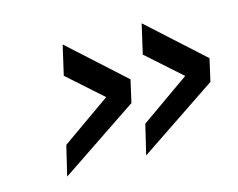

<svg xmlns="http://www.w3.org/2000/svg" viewBox="-63 -521 678 547"><g transform="rotate(-15 276.5 -247.5)"><path d="M372 -344 392 -431 553 -285 538 -219 307 -64 328 -152 473 -254ZM139 -344 159 -431 320 -285 305 -219 74 -64 95 -152 240 -254Z"/></g></svg>

Font: Panefresco 500wt
Style: Italic
Weight: 700
Foundry: Campivisivi & Chank Co
Version: Version 1.000